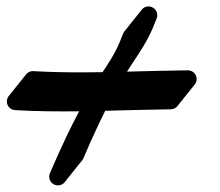

<svg xmlns="http://www.w3.org/2000/svg" viewBox="-20 -794 668 584"><path d="M521.5 -473.5C522.7 -474.8 523.8 -476.2 524.8 -477.6C526 -478.9 527.1 -480.3 528 -481.7C529.2 -483 530.3 -484.3 531.3 -485.8C532.5 -487.1 533.6 -488.4 534.6 -489.9C535.8 -491.1 536.9 -492.5 537.8 -494C539.1 -495.2 540.2 -496.6 541.1 -498.1C542.3 -499.3 543.4 -500.7 544.4 -502.2C545.6 -503.4 546.7 -504.8 547.7 -506.3C548.9 -507.5 550 -508.9 550.9 -510.3C552.2 -511.6 553.2 -513 554.2 -514.4C555.4 -515.7 556.5 -517.1 557.5 -518.5C558.7 -519.8 559.8 -521.2 560.8 -522.6C562 -523.9 563.1 -525.2 564 -526.7C565.3 -528 566.3 -529.3 567.3 -530.8C568.5 -532 569.6 -533.4 570.6 -534.9C575.3 -539.8 578.3 -546.4 578.2 -553.8C578 -568.5 566 -580.3 551.3 -580.1C489.4 -579.5 427.7 -577.6 366.3 -576.1C376.8 -592.7 387.7 -609.2 399 -626.1C410.2 -643.1 421.3 -661.2 431.1 -680.1C441.2 -699 449 -718.7 456.6 -738.2C461.9 -751.9 455.1 -767.3 441.4 -772.6C429.4 -777.3 416.1 -772.7 409.4 -762.3C408.2 -761.1 407.1 -759.7 406.1 -758.2C404.9 -757 403.8 -755.6 402.9 -754.1C401.7 -752.9 400.6 -751.5 399.6 -750C398.4 -748.8 397.3 -747.4 396.3 -745.9C395.1 -744.7 394 -743.3 393.1 -741.8C391.8 -740.6 390.7 -739.2 389.8 -737.8C388.6 -736.5 387.5 -735.1 386.5 -733.7C385.3 -732.4 384.2 -731.1 383.2 -729.6C382 -728.3 380.9 -727 380 -725.5C378.8 -724.2 377.7 -722.9 376.7 -721.4C375.5 -720.2 374.4 -718.8 373.4 -717.3C372.2 -716.1 371.1 -714.7 370.1 -713.2C368.9 -712 367.8 -710.6 366.9 -709.1C365.7 -707.9 364.6 -706.5 363.6 -705C362.4 -703.8 361.3 -702.4 360.3 -700.9C357.9 -698.5 355.9 -695.4 354.6 -692L354.2 -691.1C347.3 -673.3 340.3 -655.6 331.5 -639.1C322.9 -622.5 313 -606.4 302.1 -589.9C298.7 -584.9 295.3 -579.7 291.9 -574.5C221.4 -573.4 151.2 -573.5 81.4 -577.6L81.3 -577.6C71.4 -578.2 62.6 -573.2 57.6 -565.5C56.3 -564.2 55.3 -562.9 54.3 -561.4C53.1 -560.1 52 -558.8 51 -557.3C49.8 -556 48.7 -554.7 47.7 -553.2C46.5 -552 45.4 -550.6 44.5 -549.1C43.2 -547.9 42.2 -546.5 41.2 -545C40 -543.8 38.9 -542.4 37.9 -540.9C36.7 -539.7 35.6 -538.3 34.7 -536.8C33.4 -535.6 32.3 -534.2 31.4 -532.8C30.2 -531.5 29.1 -530.1 28.1 -528.7C26.9 -527.4 25.8 -526.1 24.8 -524.6C23.6 -523.3 22.5 -522 21.6 -520.5C20.3 -519.2 19.2 -517.9 18.3 -516.4C17.1 -515.1 16 -513.8 15 -512.3C13.8 -511.1 12.7 -509.7 11.7 -508.2C10.5 -507 9.4 -505.6 8.5 -504.1C4.1 -499.7 1.2 -493.8 0.8 -487.1C0 -472.4 11.2 -459.9 25.9 -459C91.1 -455.2 156 -454.7 220.7 -455.5C207 -429.9 194.1 -404 181.7 -377.9C173 -359.6 164.7 -341.2 156.2 -322.8L131.9 -267.4C126 -253.9 132.2 -238.2 145.7 -232.3C157.8 -227 171.6 -231.5 178.6 -242.2C179.8 -243.4 180.9 -244.8 181.9 -246.3C183.1 -247.5 184.2 -248.9 185.1 -250.4C186.3 -251.6 187.4 -253 188.4 -254.5C189.6 -255.7 190.7 -257.1 191.7 -258.6C192.9 -259.8 194 -261.2 194.9 -262.6C196.2 -263.9 197.2 -265.2 198.2 -266.7C199.4 -268 200.5 -269.3 201.5 -270.8C202.7 -272.1 203.8 -273.4 204.8 -274.9C206 -276.2 207.1 -277.5 208 -279C209.2 -280.2 210.3 -281.6 211.3 -283.1C212.5 -284.3 213.6 -285.7 214.6 -287.2C215.8 -288.4 216.9 -289.8 217.8 -291.3C219.1 -292.5 220.1 -293.9 221.1 -295.4C222.3 -296.6 223.4 -298 224.4 -299.5C225.6 -300.7 226.7 -302.1 227.7 -303.5C229.9 -305.8 231.8 -308.4 233.1 -311.5L233.3 -311.9L257.2 -366.5C265.5 -384.5 273.6 -402.6 282.1 -420.5C288 -432.8 293.9 -444.9 300 -457C366.8 -458.6 433.3 -460.8 499.4 -461.5H499.5C508.7 -461.6 516.8 -466.3 521.5 -473.5Z"/></svg>

Font: Ambarawa
Style: Script
Weight: 500
Foundry: Ekosamp
Version: Version 1.001;